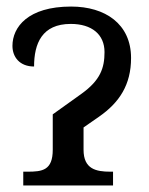

<svg xmlns="http://www.w3.org/2000/svg" viewBox="-20 -566 456 586"><path d="M51 0H325V-42H317C273 -42 235 -50 235 -109V-177L281 -209C345 -253 380 -308 380 -389C380 -493 301 -546 197 -546C65 -546 18 -483 18 -426C18 -392 40 -363 84 -363C84 -433 108 -493 196 -493C260 -493 299 -461 299 -407C299 -358 286 -321 229 -280L141 -217V-109C141 -46 109 -42 64 -42H51Z"/></svg>

Font: Noto Serif
Style: Regular
Weight: 400
Designer: Monotype Design Team
Foundry: Monotype Imaging Inc.
Version: Version 2.015